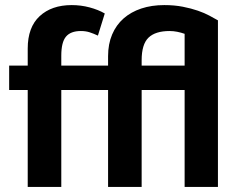

<svg xmlns="http://www.w3.org/2000/svg" viewBox="-20 -735 940 755"><path d="M706 0V-381H537V0H405V-381H221V0H89V-381H16V-477H89V-544Q89 -628 136 -671.5Q183 -715 262 -715Q298 -715 332 -706Q366 -697 392 -682L365 -595Q348 -603 332.5 -608Q317 -613 298 -613Q258 -613 239.5 -591Q221 -569 221 -516V-477H405V-514Q405 -562 421 -599.5Q437 -637 466 -662.5Q495 -688 535.5 -701.5Q576 -715 626 -715Q666 -715 699 -708.5Q732 -702 758 -693Q784 -684 803.5 -673.5Q823 -663 837 -655V0ZM647 -613Q591 -613 564 -587Q537 -561 537 -498V-477H706V-602Q692 -607 677 -610Q662 -613 647 -613Z"/></svg>

Font: Mukta Vaani
Style: Bold
Weight: 700
Designer: Noopur Datye, Girish Dalvi, Yashodeep Gholap, Pallavi Karambelkar
Foundry: Ek Type
Version: Version 2.538;PS 1.000;hotconv 16.6.51;makeotf.lib2.5.65220;